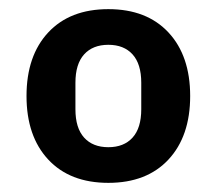

<svg xmlns="http://www.w3.org/2000/svg" viewBox="-20 -724 473 420"><path d="M217 -324Q133 -324 85.5 -375Q38 -426 38 -514Q38 -602 85.5 -653Q133 -704 217 -704Q301 -704 348.5 -653Q396 -602 396 -514Q396 -426 348.5 -375Q301 -324 217 -324ZM217 -402Q251 -402 270 -423Q289 -444 289 -485V-543Q289 -584 270 -605Q251 -626 217 -626Q183 -626 164 -605Q145 -584 145 -543V-485Q145 -444 164 -423Q183 -402 217 -402Z"/></svg>

Font: IBM Plex Sans
Style: Bold
Weight: 700
Designer: Mike Abbink, Paul van der Laan, Pieter van Rosmalen
Foundry: Bold Monday
Version: Version 3.201